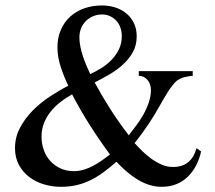

<svg xmlns="http://www.w3.org/2000/svg" viewBox="-20 -683 803 718"><path d="M731.9 -116.7Q726.1 -88.9 713.4 -64.5Q700.7 -40 682.4 -22.2Q664.1 -4.4 639.6 5.6Q615.2 15.6 585 15.6Q559.6 15.6 536.1 7.8Q512.7 0 491.5 -13.4Q470.2 -26.9 451.2 -43.5Q432.1 -60.1 415.5 -78.1Q392.1 -57.6 368.9 -40.3Q345.7 -22.9 321 -10.5Q296.4 2 268.6 8.8Q240.7 15.6 208 15.6Q175.8 15.6 145 6.6Q114.3 -2.4 90.1 -20.5Q65.9 -38.6 51 -65.9Q36.1 -93.3 36.1 -128.9Q36.1 -169.9 54.9 -205.3Q73.7 -240.7 102.5 -269.8Q131.3 -298.8 166.5 -322Q201.7 -345.2 235.4 -362.3Q219.7 -394.5 207.3 -432.1Q194.8 -469.7 194.8 -505.9Q194.8 -542 207.5 -571.3Q220.2 -600.6 242.4 -620.8Q264.6 -641.1 295.2 -651.9Q325.7 -662.6 361.3 -662.6Q388.2 -662.6 411.4 -655Q434.6 -647.5 452.4 -632.8Q470.2 -618.2 480.7 -596.7Q491.2 -575.2 491.2 -546.9Q491.2 -513.2 476.3 -487.1Q461.4 -460.9 438.2 -440.2Q415 -419.4 387.2 -403.6Q359.4 -387.7 334 -374.5Q362.3 -322.3 393.8 -273.2Q425.3 -224.1 461.4 -177.2Q474.6 -193.8 489.5 -213.6Q504.4 -233.4 516.6 -255.4Q528.8 -277.3 536.6 -300.5Q544.4 -323.7 544.4 -345.7Q544.4 -355 541.7 -364.7Q539.1 -374.5 533.2 -382.1Q527.3 -389.6 518.8 -394.5Q510.3 -399.4 499 -399.4V-417H700.7V-399.4Q694.8 -399.4 687.3 -397.9Q679.7 -396.5 671.4 -394.8Q663.1 -393.1 655.3 -389.4Q647.5 -385.7 641.1 -380.9Q633.3 -374.5 624.5 -363Q615.7 -351.6 607.4 -338.6Q599.1 -325.7 591.8 -313Q584.5 -300.3 579.6 -291.5Q558.6 -253.4 534.7 -217.8Q510.7 -182.1 483.4 -147.9Q496.6 -133.3 512.7 -117.4Q528.8 -101.6 547.1 -88.6Q565.4 -75.7 585.4 -67.1Q605.5 -58.6 626.5 -58.6Q662.6 -58.6 684.1 -76.7Q705.6 -94.7 714.8 -128.9ZM435.5 -548.3Q435.5 -564 430.4 -579.1Q425.3 -594.2 415.5 -605Q405.8 -615.7 392.1 -622.3Q378.4 -628.9 361.3 -628.9Q343.8 -628.9 328.1 -622.3Q312.5 -615.7 301 -604.2Q289.6 -592.8 283.2 -576.9Q276.9 -561 276.9 -543.5Q276.9 -526.9 280.5 -508.8Q284.2 -490.7 290 -472.9Q295.9 -455.1 303.2 -438Q310.5 -420.9 317.4 -405.8Q339.4 -416 360.6 -429.4Q381.8 -442.9 398.4 -460.4Q415 -478 425.3 -499.8Q435.5 -521.5 435.5 -548.3ZM391.1 -105.5Q350.1 -161.1 315.9 -215.1Q281.7 -269 249.5 -330.1Q226.6 -317.4 206.1 -301.5Q185.5 -285.6 169.7 -265.9Q153.8 -246.1 144.5 -222.7Q135.3 -199.2 135.3 -171.4Q135.3 -145.5 143.8 -121.8Q152.3 -98.1 168.2 -80.8Q184.1 -63.5 206.3 -53.2Q228.5 -43 255.9 -43Q274.9 -43 293 -48.3Q311 -53.7 328.1 -62.7Q345.2 -71.8 361.1 -83Q377 -94.2 391.1 -105.5Z"/></svg>

Font: Kitab
Style: Regular
Weight: 400
Designer: SIL International
Foundry: Khaled Hosny
Version: Version 1.000